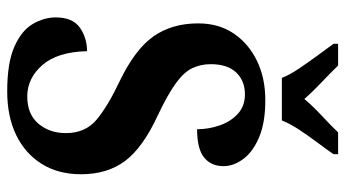

<svg xmlns="http://www.w3.org/2000/svg" viewBox="-238 -734 981 546"><g transform="rotate(90 253.0 -460.5)"><path d="M239 10Q158 10 112 -10.5Q66 -31 47.5 -63Q29 -95 29 -128Q29 -176 58 -196.5Q87 -217 125 -217Q127 -133 164.5 -90Q202 -47 254 -47Q304 -47 331 -78.5Q358 -110 358 -157Q358 -212 320 -244Q282 -276 210 -310Q119 -354 82.5 -406.5Q46 -459 46 -533Q46 -592 75 -634.5Q104 -677 153 -700.5Q202 -724 264 -724Q328 -724 369.5 -706.5Q411 -689 431.5 -661.5Q452 -634 452 -605Q452 -570 427.5 -550Q403 -530 347 -530Q347 -563 336 -594.5Q325 -626 303 -646Q281 -666 248 -666Q209 -666 185.5 -641Q162 -616 162 -569Q162 -540 173.5 -516Q185 -492 217 -469Q249 -446 308 -418Q399 -376 437 -325.5Q475 -275 475 -200Q475 -135 445.5 -88Q416 -41 363.5 -15.5Q311 10 239 10ZM201 -771Q192 -794 174 -820.5Q156 -847 137 -873Q118 -899 104 -918V-931H166Q184 -912 212.5 -885Q241 -858 261 -835Q280 -858 309 -885Q338 -912 356 -931H418V-918Q405 -899 385.5 -873Q366 -847 348.5 -820.5Q331 -794 322 -771Z"/></g></svg>

Font: Noto Serif Khmer Condensed
Style: Bold
Weight: 700
Width: 3
Designer: Danh Hong and the Monotype Design Team
Foundry: Monotype Imaging Inc.
Version: Version 2.004; ttfautohint (v1.8.4.7-5d5b)